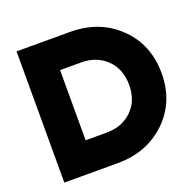

<svg xmlns="http://www.w3.org/2000/svg" viewBox="-121 -817 968 946"><g transform="rotate(-20 362.5 -344.0)"><path d="M60 -688H340Q494 -688 594.5 -591Q695 -494 695 -343Q695 -193 594.5 -96.5Q494 0 340 0H60ZM340 -528H230V-160H340Q421 -160 473 -210Q525 -260 525 -343Q525 -427 473 -477.5Q421 -528 340 -528Z"/></g></svg>

Font: Roundo
Style: Bold
Weight: 700
Designer: Namrata Goyal (Gurmukhi), Shiva Nallaperumal (Latin)
Foundry: Indian Type Foundry
Version: Version 1.000;PS 1.0;hotconv 1.0.88;makeotf.lib2.5.647800